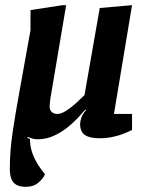

<svg xmlns="http://www.w3.org/2000/svg" viewBox="-20 -529 574 743"><path d="M79 194Q58 194 44 186.5Q30 179 24 163.5Q18 148 18 125Q18 55 29 -18Q40 -91 53 -162L98 -412V-490L222 -509H236L182 -189Q181 -181 178 -165.5Q175 -150 173.5 -136Q172 -122 172 -117Q172 -108 175.5 -101.5Q179 -95 186 -91.5Q193 -88 201 -88Q217 -88 237 -101Q257 -114 275.5 -131Q294 -148 307 -161L366 -498L491 -509L421 -88H491V-26Q477 -19 458 -11.5Q439 -4 415.5 1Q392 6 365 6Q326 6 308 -7Q290 -20 290 -49Q290 -58 294.5 -72.5Q299 -87 313 -103L310 -105Q300 -93 282 -73.5Q264 -54 240 -35Q216 -16 187 -3Q158 10 126 10Q114 10 104.5 7Q95 4 87 1L86 5L96 9Q96 31 102 53Q108 75 121 98Q134 121 154 145Q148 161 129 177.5Q110 194 79 194Z"/></svg>

Font: Faustina Light
Style: Bold Italic
Weight: 700
Italic angle: -8°
Version: Version 1.200